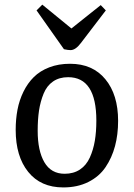

<svg xmlns="http://www.w3.org/2000/svg" viewBox="-20 -797 579 831"><path d="M138.2 -752 163.1 -776.9 289.1 -673.8 416 -774.9 438 -752 330.1 -610.8Q307.1 -580.1 285.2 -580.1Q274.4 -580.1 256.8 -584ZM47.9 -234.9Q47.9 -281.2 55.7 -322.3Q63.5 -363.3 81.5 -400.1Q99.6 -437 126.5 -463.6Q153.3 -490.2 193.4 -505.6Q233.4 -521 283.2 -521Q380.9 -521 436 -454.1Q491.2 -387.2 491.2 -273.9Q491.2 -214.8 477.8 -164.6Q464.4 -114.3 436.8 -73.5Q409.2 -32.7 362.3 -9.3Q315.4 14.2 253.9 14.2Q156.2 14.2 102.1 -53Q47.9 -120.1 47.9 -234.9ZM259.8 -44.9Q298.3 -44.9 325.9 -63.2Q353.5 -81.5 368.7 -115Q383.8 -148.4 390.4 -187.5Q397 -226.6 397 -274.9Q397 -462.9 274.9 -462.9Q236.3 -462.9 209.5 -444.3Q182.6 -425.8 168.7 -391.6Q154.8 -357.4 148.9 -318.8Q143.1 -280.3 143.1 -231Q143.1 -144.5 172.1 -94.7Q201.2 -44.9 259.8 -44.9Z"/></svg>

Font: Literata Book
Style: Italic
Weight: 400
Italic angle: -3°
Designer: Latin by Veronika Burian and Jose Scaglione. Greek by Irene Vlachou. Cyrillic by Vera Evstafieva
Foundry: TypeTogether
Version: Version 1.003;PS 001.003;hotconv 1.0.88;makeotf.lib2.5.64775